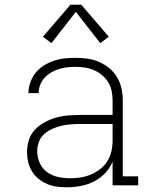

<svg xmlns="http://www.w3.org/2000/svg" viewBox="-20 -782 640 810"><path d="M263 8Q242 8 220.5 5.5Q199 3 179.5 -5.5Q160 -14 143 -27.5Q126 -41 115 -59Q104 -77 99 -98Q94 -119 94 -141Q94 -166 102 -191.5Q110 -217 128 -235.5Q146 -254 169 -266.5Q192 -279 217 -286Q242 -293 268 -295Q294 -297 320 -297H455V-358Q455 -378 451 -398Q447 -418 436.5 -435Q426 -452 410.5 -465Q395 -478 376.5 -486Q358 -494 338 -497Q318 -500 298 -500Q281 -500 263 -498Q245 -496 228 -490.5Q211 -485 195.5 -476Q180 -467 168 -454Q156 -441 149.5 -424Q143 -407 143 -389H100Q100 -412 108 -434.5Q116 -457 130.5 -475Q145 -493 165 -505.5Q185 -518 207 -525.5Q229 -533 252 -535.5Q275 -538 298 -538Q324 -538 349 -534.5Q374 -531 397.5 -521Q421 -511 441 -494.5Q461 -478 474 -456Q487 -434 492.5 -409Q498 -384 498 -358V-38H563V0H455V-100Q444 -73 423.5 -51.5Q403 -30 376.5 -16.5Q350 -3 321 2.5Q292 8 263 8ZM276 -30Q298 -30 320.5 -33.5Q343 -37 364 -46Q385 -55 403 -69Q421 -83 433 -102.5Q445 -122 450 -144Q455 -166 455 -189V-259H320Q300 -259 279.5 -257.5Q259 -256 239.5 -251.5Q220 -247 201 -238.5Q182 -230 167 -217Q152 -204 144.5 -184.5Q137 -165 137 -145Q137 -119 147.5 -95Q158 -71 178.5 -56Q199 -41 224.5 -35.5Q250 -30 276 -30ZM197 -600 161 -627 277 -762H323L439 -627L403 -600L300 -732Z"/></svg>

Font: Iosevka Curly Slab XLtEx
Style: Regular
Weight: 200
Width: 7
Monospace: yes
Designer: Belleve Invis
Foundry: Belleve Invis
Version: Version 11.1.0; ttfautohint (v1.8.3)